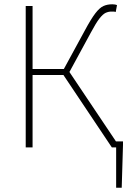

<svg xmlns="http://www.w3.org/2000/svg" viewBox="-20 -688 636 896"><path d="M522 188V0H504V-28H554V-12L548 188ZM100 0V-660H132V-366H278L376 -546Q405 -600 425 -626Q445 -652 463 -660Q481 -668 504 -668Q510 -668 516 -667Q522 -666 526 -664L520 -632Q514 -634 509.5 -634Q505 -634 500 -634Q486 -634 473 -628Q460 -622 444 -601.5Q428 -581 404 -536L304 -352L540 0H502L276 -338H132V0Z"/></svg>

Font: Source Sans 3
Style: Regular
Weight: 200
Designer: Paul D. Hunt
Foundry: Adobe
Version: Version 3.046;hotconv 1.0.118;makeotfexe 2.5.65603